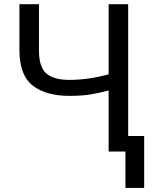

<svg xmlns="http://www.w3.org/2000/svg" viewBox="-20 -731 757 926"><path d="M598.1 -710.9V0H503.9V-294.9Q462.4 -283.2 418.5 -275.9Q374.5 -268.6 314.5 -268.6Q201.2 -268.6 137.5 -318.6Q73.7 -368.7 73.7 -488.8V-710.9H168V-484.4Q168.9 -403.8 205.6 -374.8Q242.2 -345.7 314.5 -345.7Q406.2 -345.7 503.9 -372.6V-710.9ZM675.3 -75.2V175.3H585V-75.2Z"/></svg>

Font: Roboto21382017
Style: Regular
Weight: 400
Designer: Christian Robertson
Foundry: Google
Version: Version 2.138; 2017